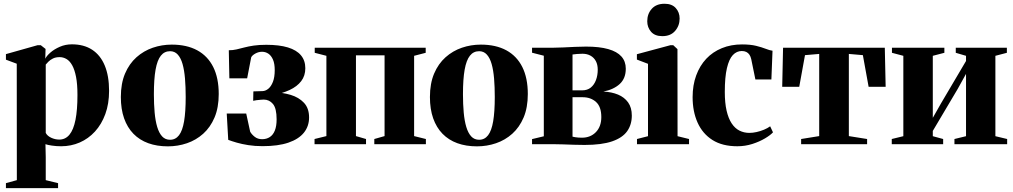

<svg xmlns="http://www.w3.org/2000/svg" viewBox="-20 -766 5383 1020"><path d="M11.5 233.5V207L69.5 191L69 -427.5L11.5 -449V-478.5L180 -526H196.5L222 -506L220.5 -454Q227.5 -469 247.8 -486.8Q268 -504.5 297.8 -517.5Q327.5 -530.5 362 -530.5Q425.5 -530.5 469.5 -501.8Q513.5 -473 536.5 -417.8Q559.5 -362.5 559.5 -283.5Q559.5 -214.5 539.5 -160Q519.5 -105.5 484.5 -67.2Q449.5 -29 403.5 -9Q357.5 11 305 11Q279.5 11 255.8 7.5Q232 4 221.5 0L223 68.5V191L288.5 207V233.5ZM295 -24.5Q327.5 -24.5 349 -50.5Q370.5 -76.5 381 -129.2Q391.5 -182 391.5 -261.5Q391.5 -319 384 -357.5Q376.5 -396 363.5 -419.2Q350.5 -442.5 333.2 -452.5Q316 -462.5 297 -462.5Q275.5 -462.5 260.8 -455Q246 -447.5 237 -438.2Q228 -429 223 -423V-60Q231 -44 252 -34.2Q273 -24.5 295 -24.5Z M622 -250.5Q622 -322.5 644.2 -375Q666.5 -427.5 705 -461.8Q743.5 -496 791.8 -512.5Q840 -529 892.5 -529Q972 -529 1027.8 -498.8Q1083.5 -468.5 1112.8 -410Q1142 -351.5 1142 -266.5Q1142 -194.5 1119.8 -142Q1097.5 -89.5 1059.5 -55.5Q1021.5 -21.5 973 -5Q924.5 11.5 872 11.5Q814 11.5 767.8 -5.2Q721.5 -22 689 -55.2Q656.5 -88.5 639.2 -137.5Q622 -186.5 622 -250.5ZM883.5 -23.5Q912.5 -23.5 931 -47.5Q949.5 -71.5 958 -121.8Q966.5 -172 966.5 -250.5Q966.5 -304 962.8 -348.8Q959 -393.5 949.8 -426Q940.5 -458.5 924.2 -476.2Q908 -494 883.5 -494Q853.5 -494 834.5 -470.2Q815.5 -446.5 806.5 -396.2Q797.5 -346 797.5 -265.5Q797.5 -212.5 801.5 -168.2Q805.5 -124 815.2 -91.5Q825 -59 841.5 -41.2Q858 -23.5 883.5 -23.5Z M1374.5 10.5Q1334 10.5 1299.2 5Q1264.5 -0.5 1237.8 -8.2Q1211 -16 1192.5 -23L1184.5 -163H1288L1309 -66.5Q1316.5 -52.5 1332.8 -39.5Q1349 -26.5 1372.5 -26.5Q1396 -26.5 1413.5 -38Q1431 -49.5 1440.2 -72.8Q1449.5 -96 1449.5 -132Q1449.5 -190.5 1430 -213.8Q1410.5 -237 1381 -237Q1376 -237 1365 -236Q1354 -235 1343 -233.8Q1332 -232.5 1325 -230.5L1326 -280.5L1374.5 -282Q1391 -282.5 1405.8 -294.8Q1420.5 -307 1430 -331.5Q1439.5 -356 1439.5 -393.5Q1439.5 -428 1430.2 -449.2Q1421 -470.5 1405.8 -480.8Q1390.5 -491 1372 -491Q1354 -491 1337 -481.8Q1320 -472.5 1314.5 -461.5L1293 -350H1198.5L1195.5 -499Q1217 -499 1236.5 -503.5Q1256 -508 1277.8 -513.8Q1299.5 -519.5 1327.8 -523.8Q1356 -528 1395 -528Q1463.5 -528 1509.5 -514Q1555.5 -500 1578.8 -472.2Q1602 -444.5 1602 -403.5Q1602 -363.5 1580.2 -335Q1558.5 -306.5 1518.8 -288Q1479 -269.5 1425 -259L1431.5 -275.5Q1480.5 -275 1524 -262Q1567.5 -249 1594.8 -220Q1622 -191 1622 -142Q1622 -95.5 1594.5 -61.2Q1567 -27 1512.2 -8.2Q1457.5 10.5 1374.5 10.5Z M1651 0V-27.5L1714 -43V-469.5L1652 -485.5V-512.5H2241.5V-485.5L2180 -469.5V-43L2242.5 -27.5V0H1968.5V-27.5L2023 -43V-472H1871V-43L1924.5 -27.5V0Z M2264 -250.5Q2264 -322.5 2286.2 -375Q2308.5 -427.5 2347 -461.8Q2385.5 -496 2433.8 -512.5Q2482 -529 2534.5 -529Q2614 -529 2669.8 -498.8Q2725.5 -468.5 2754.8 -410Q2784 -351.5 2784 -266.5Q2784 -194.5 2761.8 -142Q2739.5 -89.5 2701.5 -55.5Q2663.5 -21.5 2615 -5Q2566.5 11.5 2514 11.5Q2456 11.5 2409.8 -5.2Q2363.5 -22 2331 -55.2Q2298.5 -88.5 2281.2 -137.5Q2264 -186.5 2264 -250.5ZM2525.5 -23.5Q2554.5 -23.5 2573 -47.5Q2591.5 -71.5 2600 -121.8Q2608.5 -172 2608.5 -250.5Q2608.5 -304 2604.8 -348.8Q2601 -393.5 2591.8 -426Q2582.5 -458.5 2566.2 -476.2Q2550 -494 2525.5 -494Q2495.5 -494 2476.5 -470.2Q2457.5 -446.5 2448.5 -396.2Q2439.5 -346 2439.5 -265.5Q2439.5 -212.5 2443.5 -168.2Q2447.5 -124 2457.2 -91.5Q2467 -59 2483.5 -41.2Q2500 -23.5 2525.5 -23.5Z M3085.5 4Q3058.5 4 3029 3Q2999.5 2 2971 1Q2942.5 0 2920 0H2806.5V-27L2869 -42V-470L2806.5 -486V-512.5H2919Q2942 -512.5 2972.2 -514Q3002.5 -515.5 3034.2 -517Q3066 -518.5 3093 -518.5Q3164.5 -518.5 3211.2 -505.2Q3258 -492 3281.2 -466Q3304.5 -440 3304.5 -401Q3304.5 -349.5 3272.5 -320Q3240.5 -290.5 3185.5 -279.5Q3229.5 -277.5 3263.2 -263.5Q3297 -249.5 3316.8 -222Q3336.5 -194.5 3336.5 -152Q3336.5 -104 3311.8 -69Q3287 -34 3231.8 -15Q3176.5 4 3085.5 4ZM3071.5 -34.5Q3117 -34.5 3145.8 -64.2Q3174.5 -94 3174.5 -144Q3174.5 -199 3146.5 -224.2Q3118.5 -249.5 3075.5 -249.5H3021.5V-40Q3027.5 -38.5 3035.2 -37.2Q3043 -36 3052.2 -35.2Q3061.5 -34.5 3071.5 -34.5ZM3021.5 -286H3072.5Q3100.5 -286 3118.8 -301Q3137 -316 3146.2 -341Q3155.5 -366 3155.5 -396Q3155.5 -422.5 3145.5 -441.2Q3135.5 -460 3117.2 -470.2Q3099 -480.5 3074 -480.5Q3058.5 -480.5 3045.5 -479.2Q3032.5 -478 3021.5 -476.5Z M3364 0V-27.5L3422.5 -42.5V-427L3363.5 -449.5V-478L3542 -526H3556.5L3579 -505L3579.5 -42.5L3640.5 -27.5V0ZM3498 -574Q3459 -574 3438.8 -597.2Q3418.5 -620.5 3418.5 -653Q3418.5 -692.5 3442.5 -719.2Q3466.5 -746 3510 -746H3511Q3549.5 -746 3570 -723.2Q3590.5 -700.5 3590.5 -667.5Q3590.5 -629.5 3566.5 -601.8Q3542.5 -574 3499 -574Z M3897 11Q3817.5 11 3765 -22.2Q3712.5 -55.5 3686 -114.5Q3659.5 -173.5 3659.5 -250Q3659.5 -313.5 3678.5 -365.2Q3697.5 -417 3732 -453.8Q3766.5 -490.5 3815 -510.2Q3863.5 -530 3922 -530Q3966.5 -530 3996.8 -522.5Q4027 -515 4047.8 -506.8Q4068.5 -498.5 4084 -496.5L4078 -344H3993L3971 -451.5Q3968 -465.5 3961.5 -475.2Q3955 -485 3944.8 -490Q3934.5 -495 3921 -495Q3893.5 -495 3873.2 -473.5Q3853 -452 3841.8 -404.2Q3830.5 -356.5 3830.5 -277.5Q3830.5 -219.5 3840 -178.2Q3849.5 -137 3866.8 -110.8Q3884 -84.5 3908.2 -72.2Q3932.5 -60 3961 -60Q3979 -60 3999.2 -64.5Q4019.5 -69 4038.8 -77Q4058 -85 4071.5 -95L4086.5 -63Q4073 -48 4044 -30.8Q4015 -13.5 3976.8 -1.2Q3938.5 11 3897 11Z M4236 0V-27.5L4332 -43V-479.5L4256.5 -473L4226 -305H4135.5L4140 -512.5H4680.5L4685 -305H4594.5L4564 -473L4489.5 -479.5V-43L4586.5 -27.5V0Z M4717.5 0V-27.5L4779 -42.5V-469.5L4718.5 -485.5V-512.5H4997V-485.5L4935.5 -469.5V-140L4979.5 -217.5L5112 -442V-469.5L5057.5 -485.5V-512.5H5329V-485.5L5268 -469.5V-42.5L5330.5 -27.5V0H5050.5V-27.5L5112 -42.5V-373.5L5068 -294L4935.5 -70.5V-42.5L4990.5 -27.5V0Z"/></svg>

Font: Merriweather 120pt ExtraBold
Style: Regular
Weight: 800
Version: Version 2.100